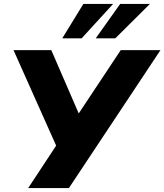

<svg xmlns="http://www.w3.org/2000/svg" viewBox="-20 -961 840 981"><path d="M124 0 284 -243 278 -192 49 -705H242L385 -375H378L597 -705H800L332 0ZM298 -765 406 -941H558L397 -765ZM469 -765 594 -941H746L569 -765Z"/></svg>

Font: Nunito Sans 8pt Black
Style: Italic
Weight: 900
Italic angle: -9°
Version: Version 3.101;gftools[0.9.27]